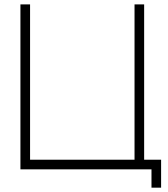

<svg xmlns="http://www.w3.org/2000/svg" viewBox="-20 -770 763 873"><path d="M712.5 -43.8H635.4V-750H591.7V-43.8H116.7V-750H72.9V0H668.8V83.3H712.5Z"/></svg>

Font: Manrope3 Thin
Style: Regular
Weight: 100
Width: 4
Designer: Mikhail Sharanda
Foundry: Mikhail Sharanda
Version: Version 3.000;PS 003.000;hotconv 1.0.88;makeotf.lib2.5.64775